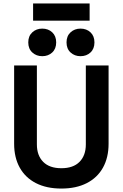

<svg xmlns="http://www.w3.org/2000/svg" viewBox="-20 -1080 712 1114"><path d="M62 -246V-700H194V-242Q194 -178 230.5 -141Q267 -104 336 -104Q405 -104 441.5 -141Q478 -178 478 -242V-700H610V-246Q610 -166 577.5 -107.5Q545 -49 483.5 -17.5Q422 14 336 14Q250 14 188.5 -17.5Q127 -49 94.5 -107.5Q62 -166 62 -246ZM366 -834Q366 -871 389.5 -892.5Q413 -914 447 -914Q482 -914 505 -892.5Q528 -871 528 -834Q528 -797 505 -775.5Q482 -754 447 -754Q413 -754 389.5 -775.5Q366 -797 366 -834ZM144 -834Q144 -871 167.5 -892.5Q191 -914 225 -914Q260 -914 283 -892.5Q306 -871 306 -834Q306 -797 283 -775.5Q260 -754 225 -754Q191 -754 167.5 -775.5Q144 -797 144 -834ZM172 -960V-1060H500V-960Z"/></svg>

Font: Space 7353
Style: Regular
Weight: 400
Designer: Christine Claussen + Ruben Lyon  (Space 7353)
Version: Version 1.000;FEAKit 1.0